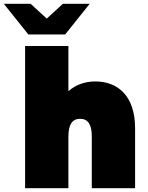

<svg xmlns="http://www.w3.org/2000/svg" viewBox="-81 -982 770 1002"><path d="M50 0H276V-270C276 -332 296 -362 337 -362C379 -362 398 -331 398 -270V0H624V-312C624 -484 532 -557 416 -557C363 -557 314 -540 276 -506V-742H50ZM67 -802H259L387 -962H247L163 -885L79 -962H-61Z"/></svg>

Font: Chess Sans Black
Style: Regular
Weight: 900
Designer: Wolf Bōese
Foundry: Wolf Bōese
Version: Version 7.223;Glyphs 3.3 (3306)